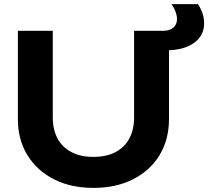

<svg xmlns="http://www.w3.org/2000/svg" viewBox="-20 -900 1014 935"><path d="M237 -329Q237 -269 260 -226Q283 -183 327.5 -159.5Q372 -136 435 -136Q499 -136 543 -159.5Q587 -183 610 -226Q633 -269 633 -329V-750H803V-321Q803 -220 757 -144.5Q711 -69 628 -27Q545 15 435 15Q325 15 242.5 -27Q160 -69 113.5 -144.5Q67 -220 67 -321V-750H237ZM974 -786Q974 -726 924 -690.5Q874 -655 788 -655Q785 -655 780 -655Q775 -655 772 -655V-750Q774 -750 774 -750Q774 -750 775 -750Q806 -750 824 -765.5Q842 -781 842 -807Q842 -823 835 -842.5Q828 -862 815 -880H944Q974 -835 974 -786Z"/></svg>

Font: Unbounded Medium
Style: Regular
Weight: 500
Designer: Luke Prowse, Jean-Baptiste Morizot, Fátima Lázaro, Florian Runge
Foundry: NaN
Version: Version 1.700